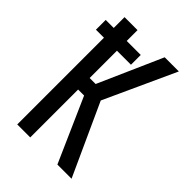

<svg xmlns="http://www.w3.org/2000/svg" viewBox="-215 -832 930 930"><g transform="rotate(45 250.0 -367.5)"><path d="M78 0V-594H23V-661H78V-735H167V-661H263V-594H167V-407H208L353 -735H450L282 -368L450 0H353L208 -328H167V0Z"/></g></svg>

Font: Iosevka Medium
Style: Regular
Weight: 500
Monospace: yes
Designer: Belleve Invis
Foundry: Belleve Invis
Version: Version 32.5.0; ttfautohint (v1.8.4)